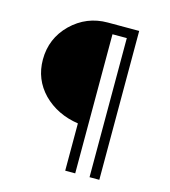

<svg xmlns="http://www.w3.org/2000/svg" viewBox="-100 -736 721 816"><g transform="rotate(15 260.0 -327.5)"><path d="M412 0H369V-612H306V0H262V-208Q169 -222 108 -283Q48 -345 48 -432Q48 -525 114 -590Q181 -655 274 -655H412Z"/></g></svg>

Font: Puffins on Iceburgs
Style: Regular
Weight: 400
Version: Version 1.0